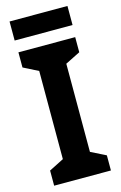

<svg xmlns="http://www.w3.org/2000/svg" viewBox="-132 -936 626 993"><g transform="rotate(-15 181.0 -440.0)"><path d="M336 -880H26V-778H336ZM333 0V-81L253 -121V-593L333 -633V-714H29V-633L108 -593V-121L29 -81V0Z"/></g></svg>

Font: Noto Sans Malayalam SemiCondensed
Style: Bold
Weight: 700
Width: 4
Designer: Jelle Bosma - Monotype Design Team
Foundry: Monotype Imaging Inc.
Version: Version 2.104